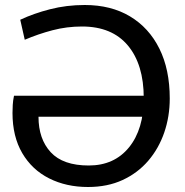

<svg xmlns="http://www.w3.org/2000/svg" viewBox="-20 -734 739 768"><path d="M555 -342Q555 -476 491.5 -552Q428 -628 308 -628Q247 -628 190 -613Q133 -598 79 -575L61 -655Q114 -680 180 -697Q246 -714 319 -714Q424 -714 500 -668.5Q576 -623 617.5 -539.5Q659 -456 659 -340Q659 -268 637 -204Q615 -140 573 -91Q531 -42 470.5 -14Q410 14 332 14Q245 14 176.5 -20.5Q108 -55 69 -121.5Q30 -188 30 -282Q30 -297 31 -314.5Q32 -332 36 -351H599V-267H134Q134 -178 183 -125Q232 -72 335 -72Q437 -72 496 -144.5Q555 -217 555 -342Z"/></svg>

Font: Cabin VF Beta
Style: Regular
Weight: 400
Designer: Pablo Impallari
Foundry: Pablo Impallari. http://www.impallari.com Igino Marini. http://www.ikern.com
Version: Version 2.200